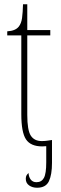

<svg xmlns="http://www.w3.org/2000/svg" viewBox="-20 -677 286 901"><path d="M178 10Q124 10 102 -23Q80 -56 80 -141V-511H14V-530Q52 -532 68 -552Q80 -567 83.5 -592.5Q87 -618 88 -657H108V-536H216V-511H108V-138Q108 -66 124.5 -40.5Q141 -15 176 -15Q189 -15 199.5 -16.5Q210 -18 224 -20V87Q224 143 209.5 173.5Q195 204 154 204Q132 204 116.5 193Q101 182 101 162Q101 152 104.5 146Q108 140 114 135Q115 154 124.5 166Q134 178 151 178Q175 178 186 158Q197 138 197 85V9Q186 10 178 10Z"/></svg>

Font: Noto Serif Condensed Thin
Style: Regular
Weight: 100
Width: 3
Designer: Monotype Design Team
Foundry: Monotype Imaging Inc.
Version: Version 2.013; ttfautohint (v1.8.4.7-5d5b)